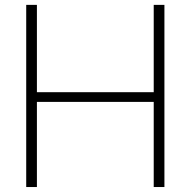

<svg xmlns="http://www.w3.org/2000/svg" viewBox="-20 -752 767 772"><path d="M128.4 0H85.4V-732.4H128.4V-381.3H598.1V-732.4H641.1V0H598.1V-342.3H128.4Z"/></svg>

Font: Kumbh Sans ExtraLight
Style: Regular
Weight: 250
Version: Version 1.005